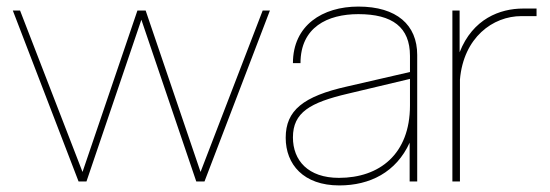

<svg xmlns="http://www.w3.org/2000/svg" viewBox="-20 -552 1674 584"><path d="M577 0H602L801 -520H779L590 -29L423 -520H398L231 -29L41 -520H19L219 0H243L410 -492Z M1226 0H1249V-385C1249 -476 1187 -532 1070 -532C961 -532 871 -475 871 -360H894C894 -469 976 -509 1070 -509C1174 -509 1227 -469 1227 -382V-333L1036 -289C902 -259 849 -216 849 -133C849 -52 903 12 1012 12C1105 12 1185 -28 1226 -118ZM871 -134C871 -210 923 -240 1038 -267L1227 -312V-231C1227 -83 1134 -11 1011 -11C917 -11 871 -64 871 -134Z M1356 0H1379V-310C1390 -438 1479 -503 1566 -503H1612V-526H1571C1501 -526 1418 -495 1378 -393V-520H1356Z"/></svg>

Font: Aspekta 50
Style: Regular
Weight: 50
Designer: Ivo Dolenc
Version: Version 2.000